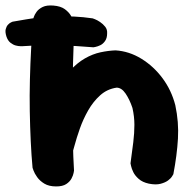

<svg xmlns="http://www.w3.org/2000/svg" viewBox="-71 -670 696 690"><path d="M464 -10Q441 -15 427.5 -27Q414 -39 408 -51.5Q402 -64 400 -73.5Q398 -83 398 -83Q404 -126 408 -159Q412 -192 412 -221.5Q412 -251 405 -282Q395 -312 380.5 -333.5Q366 -355 348 -355Q314 -350 289 -327.5Q264 -305 246 -273.5Q228 -242 216 -208Q204 -174 196 -144Q188 -114 182 -94Q174 -76 166.5 -77.5Q159 -79 153.5 -94Q148 -109 143.5 -130Q139 -151 136.5 -172Q134 -193 133.5 -207.5Q133 -222 133 -223L92 -274L131 -340Q153 -386 179.5 -415Q206 -444 234 -460Q262 -476 290 -482Q318 -488 344 -489Q393 -486 437 -459Q481 -432 513 -389Q545 -346 559 -292Q572 -231 568.5 -171.5Q565 -112 552 -44Q552 -44 547.5 -36.5Q543 -29 533 -21.5Q523 -14 506 -9.5Q489 -5 464 -10ZM131 0Q105 0 88.5 -10Q72 -20 62.5 -33.5Q53 -47 49.5 -57Q46 -67 46 -67Q42 -110 39.5 -162Q37 -214 36 -270.5Q35 -327 36.5 -384.5Q38 -442 41 -497Q44 -552 48 -601Q48 -601 50.5 -609Q53 -617 60.5 -627.5Q68 -638 82.5 -645Q97 -652 121 -650Q147 -648 162 -637Q177 -626 184.5 -612.5Q192 -599 194 -589Q196 -579 196 -579Q195 -541 193 -491.5Q191 -442 190.5 -387Q190 -332 190 -274.5Q190 -217 191 -161.5Q192 -106 195 -57Q195 -57 193.5 -48.5Q192 -40 186 -28.5Q180 -17 167 -8.5Q154 0 131 0ZM314 -550Q314 -533 306.5 -522.5Q299 -512 289.5 -507.5Q280 -503 272.5 -501.5Q265 -500 265 -500Q229 -503 202 -504.5Q175 -506 153 -507Q131 -508 109.5 -508Q88 -508 64 -507Q40 -506 10 -504Q10 -504 2.5 -504Q-5 -504 -14.5 -506.5Q-24 -509 -33.5 -516.5Q-43 -524 -48 -539Q-53 -555 -50.5 -565Q-48 -575 -42.5 -581Q-37 -587 -31.5 -589.5Q-26 -592 -26 -592Q-2 -596 23.5 -600.5Q49 -605 76.5 -607.5Q104 -610 133.5 -611Q163 -612 195.5 -610.5Q228 -609 262 -604Q262 -604 270 -601Q278 -598 288.5 -591Q299 -584 307 -574Q315 -564 314 -550Z"/></svg>

Font: Sour Gummy
Style: Bold
Weight: 700
Designer: Stefie Justprince
Foundry: Eifetstype
Version: Version 1.000